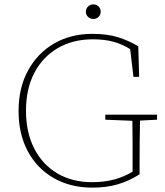

<svg xmlns="http://www.w3.org/2000/svg" viewBox="-20 -845 757 879"><path d="M403 14Q302 14 225.5 -30Q149 -74 107 -153Q65 -232 65 -337Q65 -443 108.5 -522.5Q152 -602 228 -646Q304 -690 403 -690Q471 -690 520.5 -674.5Q570 -659 613 -633L617 -493H591L576 -620Q539 -643 499 -654Q459 -665 405 -665Q313 -665 244 -624.5Q175 -584 137 -511Q99 -438 99 -338Q99 -239 136.5 -165.5Q174 -92 242 -51.5Q310 -11 401 -11Q457 -11 502 -23Q547 -35 587 -59V-98Q587 -146 587 -194.5Q587 -243 586 -292L462 -297V-320H699V-297L621 -293Q620 -249 619.5 -201.5Q619 -154 619 -98V-47Q570 -16 518.5 -1Q467 14 403 14ZM407 -758Q394 -758 383.5 -767.5Q373 -777 373 -791Q373 -806 383.5 -815.5Q394 -825 407 -825Q421 -825 431 -815.5Q441 -806 441 -791Q441 -777 431 -767.5Q421 -758 407 -758Z"/></svg>

Font: Source Serif 4 SmText ExtraLight
Style: Regular
Weight: 200
Designer: Frank Grießhammer
Foundry: Adobe
Version: Version 4.005;hotconv 1.1.0;makeotfexe 2.6.0